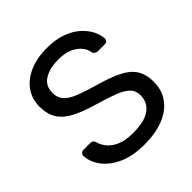

<svg xmlns="http://www.w3.org/2000/svg" viewBox="-192 -853 1006 1006"><g transform="rotate(-45 311.0 -350.0)"><path d="M312 10Q225 10 166 -17Q107 -44 75.5 -86.5Q44 -129 42 -176Q42 -184 48.5 -190.5Q55 -197 64 -197H115Q127 -197 133 -191Q139 -185 141 -177Q147 -153 166 -129.5Q185 -106 220.5 -90.5Q256 -75 312 -75Q398 -75 438.5 -105.5Q479 -136 479 -187Q479 -222 457.5 -243.5Q436 -265 392 -282Q348 -299 278 -319Q205 -340 157 -365Q109 -390 85.5 -427Q62 -464 62 -521Q62 -575 91 -617.5Q120 -660 175 -685Q230 -710 307 -710Q369 -710 415.5 -693.5Q462 -677 493 -649.5Q524 -622 540 -590.5Q556 -559 557 -529Q557 -522 552 -515.5Q547 -509 536 -509H483Q476 -509 468.5 -513Q461 -517 457 -528Q451 -569 411 -597Q371 -625 307 -625Q242 -625 201.5 -600Q161 -575 161 -522Q161 -488 180 -465.5Q199 -443 240 -426Q281 -409 347 -390Q427 -368 478 -343.5Q529 -319 553.5 -282.5Q578 -246 578 -189Q578 -126 545 -81.5Q512 -37 452.5 -13.5Q393 10 312 10Z"/></g></svg>

Font: RubikRegular
Style: Regular
Weight: 400
Designer: Hubert and Fischer
Foundry: Hubert and Fischer
Version: Version 2.300;gftools[0.9.30]